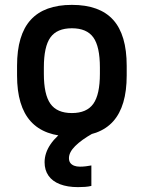

<svg xmlns="http://www.w3.org/2000/svg" viewBox="-20 -550 590 788"><path d="M300 218Q257 218 226 206Q195 194 179 171Q163 148 163 116Q163 78 187.5 42Q212 6 261 -27L360 -2Q314 24 288.5 49.5Q263 75 263 99Q263 111 268.5 118.5Q274 126 284 130Q294 134 308 134Q320 134 332.5 132.5Q345 131 355 129V213Q343 216 329 217Q315 218 300 218ZM275 10Q162 10 106 -52Q50 -114 50 -240V-280Q50 -407 106 -468.5Q162 -530 275 -530Q389 -530 444.5 -468.5Q500 -407 500 -280V-240Q500 -114 444.5 -52Q389 10 275 10ZM275 -86Q336 -86 363 -124Q390 -162 390 -247V-273Q390 -359 363 -396.5Q336 -434 275 -434Q214 -434 187 -396.5Q160 -359 160 -273V-247Q160 -162 187 -124Q214 -86 275 -86Z"/></svg>

Font: M PLUS Code Latin SemiExpanded Medium
Style: Regular
Weight: 500
Width: 6
Designer: Coji Morishita
Foundry: UNDERFOREST DESIGN
Version: Version 1.002; ttfautohint (v1.8.3)